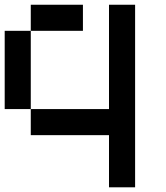

<svg xmlns="http://www.w3.org/2000/svg" viewBox="-20 -798 707 818"><path d="M333.3 -666.7H111.1V-777.8H333.3ZM444.4 -222.2H111.1V-333.3H444.4V-777.8H555.6V0H444.4ZM111.1 -333.3H0V-666.7H111.1Z"/></svg>

Font: Pixeloid Mono
Style: Regular
Weight: 400
Monospace: yes
Designer: GGBotNet
Foundry: GGBotNet
Version: 0.5